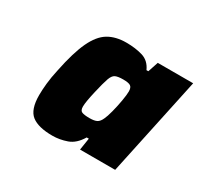

<svg xmlns="http://www.w3.org/2000/svg" viewBox="-91 -815 659 625"><g transform="rotate(30 238.5 -502.5)"><path d="M165 -311Q112 -311 87 -330.5Q62 -350 62 -404Q62 -423 64.5 -448Q67 -473 74 -504Q89 -578 108.5 -619.5Q128 -661 155.5 -677.5Q183 -694 223 -694Q257 -694 284 -686Q311 -678 324 -649H331L344 -688H477L398 -317H266L273 -362H265Q246 -330 219 -320.5Q192 -311 165 -311ZM241 -421Q260 -421 269 -426Q278 -431 284 -445Q289 -455 295 -478Q301 -501 305 -524.5Q309 -548 309 -560Q309 -575 301.5 -580Q294 -585 274 -585Q254 -585 244.5 -580.5Q235 -576 229 -559Q223 -542 214 -503Q204 -460 204 -443Q204 -428 213 -424.5Q222 -421 241 -421Z"/></g></svg>

Font: Saira ExtraBold
Style: Italic
Weight: 800
Italic angle: -12°
Designer: Hector Gatti with collaboration of the Omnibus-Type team
Foundry: Omnibus-Type
Version: Version 1.100; ttfautohint (v1.8.3)